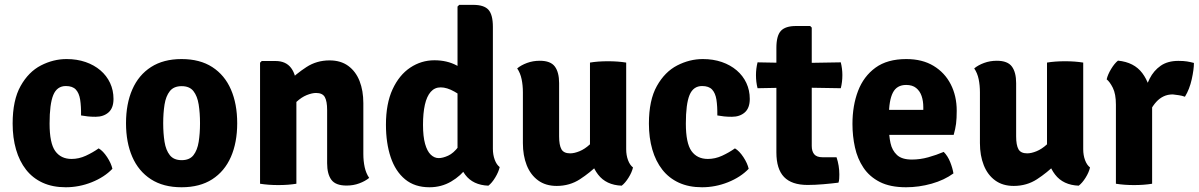

<svg xmlns="http://www.w3.org/2000/svg" viewBox="-20 -756 4934 790"><path d="M313.5 -281Q314 -319 309.8 -346Q305.5 -373 292 -387.5Q278.5 -402 251 -402Q214.5 -402 199.2 -365Q184 -328 184 -247.5Q184 -167 207.2 -134.5Q230.5 -102 274.5 -102Q304.5 -102 333.2 -115.2Q362 -128.5 386 -145.5Q404 -135 420.8 -109.5Q437.5 -84 442.5 -61.5Q409.5 -27 357.5 -6.2Q305.5 14.5 250.5 14.5Q196.5 14.5 155.5 -4.2Q114.5 -23 87.2 -57.8Q60 -92.5 46 -140.8Q32 -189 32 -247.5Q32 -344 64.8 -402.2Q97.5 -460.5 148.5 -486.8Q199.5 -513 254 -513Q296.5 -513 332 -500.8Q367.5 -488.5 393.2 -466.5Q419 -444.5 433 -414.5Q447 -384.5 447 -349Q447 -311.5 426.5 -293.5Q406 -275.5 373.5 -275.5Q355 -275.5 341.2 -277Q327.5 -278.5 313.5 -281Z M956 -249Q956 -169.5 930 -110.2Q904 -51 853 -18.2Q802 14.5 727 14.5Q652 14.5 601 -18.5Q550 -51.5 524.2 -110.8Q498.5 -170 498.5 -249Q498.5 -329 524.5 -388.2Q550.5 -447.5 601.5 -480.2Q652.5 -513 727 -513Q802.5 -513 853.5 -480Q904.5 -447 930.2 -387.8Q956 -328.5 956 -249ZM651.5 -249Q651.5 -207 657 -172.5Q662.5 -138 678.8 -117.5Q695 -97 727.5 -97Q760 -97 776 -117.5Q792 -138 797.5 -172.5Q803 -207 803 -249Q803 -291 797.5 -325.8Q792 -360.5 776 -381Q760 -401.5 727.5 -401.5Q695 -401.5 678.8 -381Q662.5 -360.5 657 -325.8Q651.5 -291 651.5 -249Z M1113.5 -505Q1156.5 -505 1178 -476Q1199.5 -447 1199.5 -397V0Q1166.5 5.5 1125 5.5Q1084.5 5.5 1050 0V-498L1057 -505ZM1475 -122.5Q1475 -93.5 1480.5 -68.2Q1486 -43 1499 -24Q1482.5 -10.5 1458.2 -1.5Q1434 7.5 1406 7.5Q1361 7.5 1343.5 -16.2Q1326 -40 1326 -84.5V-303.5Q1326 -339.5 1316.5 -356.5Q1307 -373.5 1280.5 -373.5Q1264 -373.5 1242.2 -364.8Q1220.5 -356 1199.8 -336.8Q1179 -317.5 1163.5 -286V-417.5Q1198.5 -452.5 1240.8 -480Q1283 -507.5 1336 -507.5Q1382 -507.5 1413 -484.8Q1444 -462 1459.5 -422.5Q1475 -383 1475 -331.5Z M2008 -144Q2008 -119.5 2015.5 -99Q2023 -78.5 2036 -68.5Q2031.5 -48.5 2017.8 -25.8Q2004 -3 1989.5 8Q1926 5.5 1894.2 -37Q1862.5 -79.5 1862.5 -140V-729L1869.5 -736H1927Q1971.5 -736 1989.8 -715.8Q2008 -695.5 2008 -645.5ZM1568 -243Q1568 -329.5 1595.2 -388.5Q1622.5 -447.5 1668 -477.8Q1713.5 -508 1767.5 -508Q1819 -508 1859 -486.8Q1899 -465.5 1932.5 -444.5L1909.5 -338Q1880.5 -361.5 1849.8 -379Q1819 -396.5 1793 -396.5Q1768.5 -396.5 1752.2 -378Q1736 -359.5 1728.2 -325Q1720.5 -290.5 1720.5 -242.5Q1720.5 -194.5 1729 -164.2Q1737.5 -134 1752.2 -119.8Q1767 -105.5 1785 -105.5Q1802 -105.5 1824 -115.5Q1846 -125.5 1866.8 -153Q1887.5 -180.5 1901 -232.5L1934 -145.5Q1929 -106 1902.8 -69.2Q1876.5 -32.5 1836.2 -9Q1796 14.5 1747 14.5Q1686.5 14.5 1646.8 -18.2Q1607 -51 1587.5 -109.2Q1568 -167.5 1568 -243Z M2556.5 -142Q2556.5 -117.5 2564 -97.2Q2571.5 -77 2584.5 -67Q2580 -47 2566.2 -25Q2552.5 -3 2538 8Q2474 5.5 2440.8 -37.8Q2407.5 -81 2407.5 -141.5V-498.5Q2439.5 -504 2482 -504Q2522.5 -504 2556.5 -498.5ZM2131.5 -376Q2131.5 -405 2126.2 -430.2Q2121 -455.5 2108 -474.5Q2124 -488 2148.5 -497Q2173 -506 2201 -506Q2245.5 -506 2263 -482.2Q2280.5 -458.5 2280.5 -414V-195Q2280.5 -159 2290 -142Q2299.5 -125 2326 -125Q2343 -125 2364.5 -133.8Q2386 -142.5 2407.2 -162Q2428.5 -181.5 2443.5 -212.5V-81Q2408.5 -46 2366.2 -18.5Q2324 9 2270.5 9Q2225 9 2194 -13.8Q2163 -36.5 2147.2 -76.2Q2131.5 -116 2131.5 -167Z M2931.5 -281Q2932 -319 2927.8 -346Q2923.5 -373 2910 -387.5Q2896.5 -402 2869 -402Q2832.5 -402 2817.2 -365Q2802 -328 2802 -247.5Q2802 -167 2825.2 -134.5Q2848.5 -102 2892.5 -102Q2922.5 -102 2951.2 -115.2Q2980 -128.5 3004 -145.5Q3022 -135 3038.8 -109.5Q3055.5 -84 3060.5 -61.5Q3027.5 -27 2975.5 -6.2Q2923.5 14.5 2868.5 14.5Q2814.5 14.5 2773.5 -4.2Q2732.5 -23 2705.2 -57.8Q2678 -92.5 2664 -140.8Q2650 -189 2650 -247.5Q2650 -344 2682.8 -402.2Q2715.5 -460.5 2766.5 -486.8Q2817.5 -513 2872 -513Q2914.5 -513 2950 -500.8Q2985.5 -488.5 3011.2 -466.5Q3037 -444.5 3051 -414.5Q3065 -384.5 3065 -349Q3065 -311.5 3044.5 -293.5Q3024 -275.5 2991.5 -275.5Q2973 -275.5 2959.2 -277Q2945.5 -278.5 2931.5 -281Z M3174.5 -559Q3174.5 -609 3193 -629Q3211.5 -649 3255.5 -649H3313.5L3320 -642.5V-155.5Q3320 -133.5 3330.2 -121.2Q3340.5 -109 3364 -109H3422Q3433.5 -74.5 3433.5 -38Q3433.5 -30 3433 -21Q3432.5 -12 3430 -4.5Q3403 -1 3368 2Q3333 5 3303 5Q3237.5 5 3206 -27.8Q3174.5 -60.5 3174.5 -129ZM3439.5 -499.5Q3446 -473 3446 -447Q3446 -418.5 3439.5 -393L3256 -396L3097 -393Q3090.5 -418.5 3090.5 -447Q3090.5 -473 3097 -499.5L3260 -496.5Z M3582.5 -201V-304H3779V-315.5Q3779 -340.5 3772 -361Q3765 -381.5 3749.5 -394Q3734 -406.5 3708.5 -406.5Q3670 -406.5 3653.8 -374.8Q3637.5 -343 3637.5 -279V-234Q3637.5 -198 3644 -167.5Q3650.5 -137 3670.8 -118.2Q3691 -99.5 3732 -99.5Q3766 -99.5 3799.2 -108.8Q3832.5 -118 3863 -131Q3879.5 -114.5 3889.5 -89.5Q3899.5 -64.5 3903 -42.5Q3865.5 -15 3813.2 -0.2Q3761 14.5 3708 14.5Q3643 14.5 3600.2 -7.2Q3557.5 -29 3532.8 -66Q3508 -103 3497.8 -149.5Q3487.5 -196 3487.5 -246Q3487.5 -321.5 3510.5 -381.8Q3533.5 -442 3582.2 -477.5Q3631 -513 3709 -513Q3775 -513 3821.2 -485Q3867.5 -457 3892 -409Q3916.5 -361 3916.5 -300.5Q3916.5 -268.5 3913.8 -247Q3911 -225.5 3904 -201Z M4437 -142Q4437 -117.5 4444.5 -97.2Q4452 -77 4465 -67Q4460.5 -47 4446.8 -25Q4433 -3 4418.5 8Q4354.5 5.5 4321.2 -37.8Q4288 -81 4288 -141.5V-498.5Q4320 -504 4362.5 -504Q4403 -504 4437 -498.5ZM4012 -376Q4012 -405 4006.8 -430.2Q4001.5 -455.5 3988.5 -474.5Q4004.5 -488 4029 -497Q4053.5 -506 4081.5 -506Q4126 -506 4143.5 -482.2Q4161 -458.5 4161 -414V-195Q4161 -159 4170.5 -142Q4180 -125 4206.5 -125Q4223.5 -125 4245 -133.8Q4266.5 -142.5 4287.8 -162Q4309 -181.5 4324 -212.5V-81Q4289 -46 4246.8 -18.5Q4204.5 9 4151 9Q4105.5 9 4074.5 -13.8Q4043.5 -36.5 4027.8 -76.2Q4012 -116 4012 -167Z M4892.5 -497Q4892.5 -470.5 4883.5 -429.8Q4874.5 -389 4855.5 -358Q4843 -362.5 4830.8 -364.2Q4818.5 -366 4805.5 -367.5Q4784.5 -367.5 4767.8 -359.5Q4751 -351.5 4737.8 -337Q4724.5 -322.5 4713.2 -301.8Q4702 -281 4692 -255.5L4674.5 -278Q4677 -318.5 4685.2 -358.8Q4693.5 -399 4710.2 -432.2Q4727 -465.5 4755.8 -485.5Q4784.5 -505.5 4828.5 -505.5Q4850 -505.5 4864 -503.2Q4878 -501 4892.5 -497ZM4533.5 -429.5Q4538 -449.5 4552 -472.5Q4566 -495.5 4580 -506.5Q4646.5 -500 4680.2 -455Q4714 -410 4720.5 -337V0Q4687.5 5.5 4646 5.5Q4605.5 5.5 4571.5 0V-325.5Q4571.5 -369.5 4558.8 -394.8Q4546 -420 4533.5 -429.5Z"/></svg>

Font: Signika Negative Light
Style: Bold
Weight: 700
Version: Version 2.001